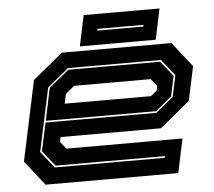

<svg xmlns="http://www.w3.org/2000/svg" viewBox="-50 -743 888 797"><g transform="rotate(-5 394.0 -344.0)"><path d="M680 -540 761 -437 730.5 -294.5 606 -191.5H187.5L183 -172L207 -141.5H691L661 0H108L27 -103L98 -437L223 -540ZM630 -474H243L154 -401L97.5 -137L152.5 -68H610.5L612 -75H156.5L105 -139L130.5 -257H592.5L665.5 -317L684.5 -406ZM626 -467 677 -404 659 -319.5 592 -264H132L160.5 -399L244 -467ZM581 -398.5H262L225 -368L216.5 -328H576L601.5 -349L605.5 -368ZM300 -559.5 327 -687.5H643L616 -559.5ZM377.5 -618.5H569.5L571 -625.5H379Z"/></g></svg>

Font: Tourney Expanded ExtraBold
Style: Italic
Weight: 800
Width: 7
Italic angle: -12°
Designer: Tyler Finck
Foundry: Etcetera Type Co
Version: Version 1.010; ttfautohint (v1.8.3)